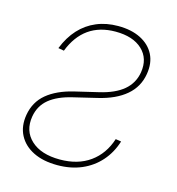

<svg xmlns="http://www.w3.org/2000/svg" viewBox="-88 -620 654 708"><g transform="rotate(15 239.0 -266.0)"><path d="M85.4 -407.7Q103 -452.1 130.6 -482.2Q158.2 -512.2 195.3 -527.8Q232.4 -543.5 277.8 -543.5Q328.6 -543.5 364.3 -525.4Q399.9 -507.3 416.3 -475.1Q432.6 -442.9 425.3 -399.9Q417 -349.1 378.2 -316.2Q339.4 -283.2 272.9 -267.6L183.1 -246.1Q127.4 -232.9 96.2 -207.3Q64.9 -181.6 57.6 -139.2Q48.3 -82.5 86.4 -47.4Q124.5 -12.2 196.3 -12.2Q265.1 -12.2 311.3 -45.4Q357.4 -78.6 376.5 -138.2L397.9 -134.8Q383.8 -89.8 355 -57.4Q326.2 -24.9 285.2 -7.3Q244.1 10.3 192.9 10.3Q138.7 10.3 100.8 -8.5Q63 -27.3 45.4 -61Q27.8 -94.7 35.2 -139.2Q43.9 -190.4 81.5 -221.7Q119.1 -252.9 182.1 -268.1L272.9 -289.6Q331.1 -303.2 363.3 -330.3Q395.5 -357.4 402.8 -399.9Q411.6 -454.6 376.2 -487.8Q340.8 -521 273.9 -521Q213.4 -521 171.6 -491.5Q129.9 -461.9 107.4 -403.8Z"/></g></svg>

Font: Inter 20pt Thin
Style: Italic
Weight: 250
Italic angle: -9.3988°
Version: Version 4.001;git-66647c0bb